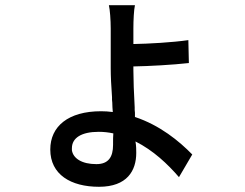

<svg xmlns="http://www.w3.org/2000/svg" viewBox="-20 -647 940 737"><path d="M503 -60C503 -72 503 -87 500 -104C568 -70 624 -17 667 33L718 -54C667 -106 594 -166 498 -198C498 -203 498 -209 498 -214L497 -225V-235C494 -289 492 -342 492 -378V-392C551 -393 643 -398 705 -405L703 -493C641 -484 550 -479 492 -478V-538C492 -569 494 -610 498 -627H398C402 -610 405 -570 405 -537V-385C405 -354 407 -315 410 -274V-264L411 -253C411 -241 412 -229 413 -217C397 -219 383 -220 368 -220C242 -220 173 -162 173 -73C173 23 252 70 360 70C468 70 503 8 503 -60ZM256 -78C256 -118 293 -141 359 -141C378 -141 396 -139 415 -135C414 -123 414 -111 414 -100V-91C414 -44 396 -17 350 -17C294 -17 261 -39 256 -70V-77V-78Z"/></svg>

Font: Glow Sans SC Condensed Medium
Style: Regular
Weight: 600
Width: 3
Designer: Ryoko NISHIZUKA (kana, bopomofo & ideographs); Paul D. Hunt (Latin, Greek & Cyrillic); Sandoll Communications, Soo-young
Version: Version 0.93